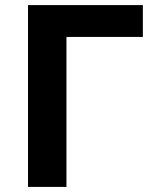

<svg xmlns="http://www.w3.org/2000/svg" viewBox="-20 -734 601 754"><path d="M541 -714V-589H241V0H90V-714Z"/></svg>

Font: RS Noto Sans
Style: Bold
Weight: 700
Designer: Monotype Design Team
Foundry: Monotype Imaging Inc.
Version: Version 3.10